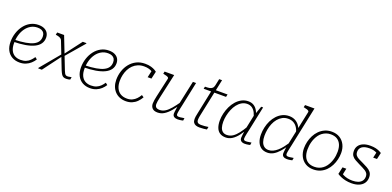

<svg xmlns="http://www.w3.org/2000/svg" viewBox="0 -1654 5225 2562"><g transform="rotate(20 2612.5 -373.0)"><path d="M248 12Q187 12 140.5 -14Q94 -40 68 -89.5Q42 -139 42 -209Q42 -275 62 -336Q82 -397 118.5 -444.5Q155 -492 206 -519.5Q257 -547 319 -547Q369 -547 402.5 -530.5Q436 -514 453 -485.5Q470 -457 470 -419Q470 -371 444.5 -334Q419 -297 369 -272.5Q319 -248 244.5 -235Q170 -222 72 -221L76 -251Q171 -254 237.5 -265.5Q304 -277 345 -298Q386 -319 404.5 -348.5Q423 -378 423 -418Q423 -448 411 -468Q399 -488 376 -498.5Q353 -509 319 -509Q267 -509 225 -485Q183 -461 153 -419Q123 -377 107.5 -322.5Q92 -268 92 -207Q92 -145 112 -104.5Q132 -64 167.5 -45Q203 -26 248 -26Q293 -26 325 -39.5Q357 -53 380.5 -76Q404 -99 424 -129L453 -106Q433 -74 403.5 -47Q374 -20 335 -4Q296 12 248 12Z M768 -259V-300L948 -537H1000V-529ZM510 0 511 -8 752 -298 756 -259 562 0ZM908 3Q884 3 868 -4.5Q852 -12 840 -30.5Q828 -49 814 -82L670 -451Q665 -466 655 -475Q645 -484 629 -490.5Q613 -497 587 -501L577 -503L585 -537H683L856 -93Q865 -70 872.5 -57.5Q880 -45 889.5 -39.5Q899 -34 913 -34Q929 -34 944.5 -38Q960 -42 970 -42L963 -6Q952 -2 937.5 0.5Q923 3 908 3Z M1248 12Q1187 12 1140.5 -14Q1094 -40 1068 -89.5Q1042 -139 1042 -209Q1042 -275 1062 -336Q1082 -397 1118.5 -444.5Q1155 -492 1206 -519.5Q1257 -547 1319 -547Q1369 -547 1402.5 -530.5Q1436 -514 1453 -485.5Q1470 -457 1470 -419Q1470 -371 1444.5 -334Q1419 -297 1369 -272.5Q1319 -248 1244.5 -235Q1170 -222 1072 -221L1076 -251Q1171 -254 1237.5 -265.5Q1304 -277 1345 -298Q1386 -319 1404.5 -348.5Q1423 -378 1423 -418Q1423 -448 1411 -468Q1399 -488 1376 -498.5Q1353 -509 1319 -509Q1267 -509 1225 -485Q1183 -461 1153 -419Q1123 -377 1107.5 -322.5Q1092 -268 1092 -207Q1092 -145 1112 -104.5Q1132 -64 1167.5 -45Q1203 -26 1248 -26Q1293 -26 1325 -39.5Q1357 -53 1380.5 -76Q1404 -99 1424 -129L1453 -106Q1433 -74 1403.5 -47Q1374 -20 1335 -4Q1296 12 1248 12Z M1760 -26Q1803 -26 1835 -41.5Q1867 -57 1891 -82.5Q1915 -108 1933 -139L1964 -118Q1942 -79 1912 -49.5Q1882 -20 1843.5 -4Q1805 12 1758 12Q1708 12 1668 -4.5Q1628 -21 1599.5 -51.5Q1571 -82 1556 -123.5Q1541 -165 1541 -215Q1541 -280 1560.5 -339.5Q1580 -399 1618 -446Q1656 -493 1709.5 -520Q1763 -547 1832 -547Q1882 -547 1917 -536.5Q1952 -526 1972.5 -514Q1993 -502 2001 -495L1977 -389H1923L1948 -501Q1960 -496 1966 -490Q1972 -484 1974 -477.5Q1976 -471 1975.5 -465.5Q1975 -460 1974 -456Q1964 -469 1945 -481Q1926 -493 1898 -501Q1870 -509 1832 -509Q1783 -509 1744 -492.5Q1705 -476 1676 -447.5Q1647 -419 1628 -381.5Q1609 -344 1599.5 -301.5Q1590 -259 1590 -215Q1590 -158 1609.5 -115Q1629 -72 1667 -49Q1705 -26 1760 -26Z M2169 -189Q2162 -157 2158 -134Q2154 -111 2154 -92Q2154 -73 2161 -59.5Q2168 -46 2183.5 -39.5Q2199 -33 2222 -33Q2263 -33 2300 -56.5Q2337 -80 2374.5 -124.5Q2412 -169 2455 -230L2465 -203Q2424 -141 2383.5 -93Q2343 -45 2300 -18Q2257 9 2207 9Q2156 9 2131.5 -16.5Q2107 -42 2107 -83Q2107 -104 2111.5 -131.5Q2116 -159 2123 -191L2183 -460Q2186 -472 2178.5 -479Q2171 -486 2154.5 -491.5Q2138 -497 2113 -502L2103 -504L2110 -537H2246ZM2485 -194Q2477 -158 2471.5 -132Q2466 -106 2463.5 -89Q2461 -72 2461 -63Q2461 -47 2469.5 -40.5Q2478 -34 2494 -34Q2518 -34 2538 -38.5Q2558 -43 2572 -43L2566 -7Q2556 -5 2543.5 -2.5Q2531 0 2517 1.5Q2503 3 2490 3Q2459 3 2438.5 -10.5Q2418 -24 2418 -55Q2418 -64 2420 -81Q2422 -98 2425.5 -121.5Q2429 -145 2434 -175L2435 -179L2512 -537H2557Z M2801 5Q2772 5 2749.5 -3Q2727 -11 2714.5 -30Q2702 -49 2702 -80Q2702 -96 2704.5 -114Q2707 -132 2713 -158L2789 -524L2818 -537H3004L2996 -500H2678L2685 -532H2694Q2726 -532 2749.5 -536.5Q2773 -541 2788 -554.5Q2803 -568 2809 -596L2829 -691H2870L2758 -157Q2754 -140 2752 -127Q2750 -114 2749 -104Q2748 -94 2748 -85Q2748 -59 2762.5 -46.5Q2777 -34 2807 -34Q2835 -34 2858 -36Q2881 -38 2896 -40.5Q2911 -43 2913 -43L2905 -4Q2889 -1 2860.5 2Q2832 5 2801 5Z M3460 -377 3440 -347Q3430 -399 3411.5 -434.5Q3393 -470 3364.5 -489.5Q3336 -509 3296 -509Q3254 -509 3218.5 -488Q3183 -467 3156 -432Q3129 -397 3111 -353.5Q3093 -310 3083.5 -264Q3074 -218 3074 -176Q3074 -128 3085 -94.5Q3096 -61 3119 -43.5Q3142 -26 3176 -26Q3223 -26 3261 -51.5Q3299 -77 3334.5 -123.5Q3370 -170 3407 -234L3414 -203Q3382 -140 3344.5 -91.5Q3307 -43 3265 -16Q3223 11 3174 11Q3124 11 3090.5 -11Q3057 -33 3041 -75.5Q3025 -118 3025 -176Q3025 -225 3037 -277Q3049 -329 3072 -377.5Q3095 -426 3128.5 -464Q3162 -502 3205 -524.5Q3248 -547 3298 -547Q3345 -547 3378 -525.5Q3411 -504 3431.5 -465.5Q3452 -427 3460 -377ZM3509 -537 3437 -193Q3429 -158 3423.5 -132Q3418 -106 3415.5 -89Q3413 -72 3413 -63Q3413 -47 3421.5 -40.5Q3430 -34 3446 -34Q3470 -34 3490 -38.5Q3510 -43 3524 -43L3518 -7Q3508 -5 3496 -2.5Q3484 0 3470.5 1.5Q3457 3 3443 3Q3423 3 3407 -3Q3391 -9 3381.5 -22Q3372 -35 3372 -55Q3372 -70 3376.5 -104Q3381 -138 3386 -173V-180L3432 -401L3437 -410L3482 -537Z M3766 11Q3712 11 3676.5 -14Q3641 -39 3623 -84Q3605 -129 3605 -188Q3605 -239 3616.5 -290.5Q3628 -342 3650.5 -388Q3673 -434 3706.5 -470Q3740 -506 3783 -527Q3826 -548 3879 -548Q3925 -548 3962 -529Q3999 -510 4024 -474.5Q4049 -439 4060 -388L4040 -356Q4031 -403 4009.5 -437.5Q3988 -472 3955 -491Q3922 -510 3878 -510Q3832 -510 3796 -490.5Q3760 -471 3733 -438.5Q3706 -406 3688.5 -364Q3671 -322 3663 -277Q3655 -232 3655 -188Q3655 -139 3667.5 -103Q3680 -67 3705.5 -47Q3731 -27 3768 -27Q3802 -27 3832.5 -41.5Q3863 -56 3892 -81Q3921 -106 3948.5 -140.5Q3976 -175 4002 -214L4004 -178Q3968 -121 3930.5 -78.5Q3893 -36 3852.5 -12.5Q3812 11 3766 11ZM4042 3Q4011 3 3991 -10.5Q3971 -24 3971 -55Q3971 -65 3973 -82Q3975 -99 3977.5 -119.5Q3980 -140 3983 -161L3986 -168L4095 -681Q4098 -693 4091 -700Q4084 -707 4068 -712.5Q4052 -718 4027 -723L4017 -725L4024 -758H4158L4039 -193Q4031 -157 4025.5 -131.5Q4020 -106 4017.5 -89Q4015 -72 4015 -63Q4015 -47 4023.5 -40.5Q4032 -34 4048 -34Q4071 -34 4090.5 -38.5Q4110 -43 4123 -43L4116 -7Q4107 -5 4094.5 -2.5Q4082 0 4069 1.5Q4056 3 4042 3Z M4611 -158Q4623 -184 4631 -211.5Q4639 -239 4642.5 -267.5Q4646 -296 4646 -321Q4646 -381 4627.5 -422.5Q4609 -464 4573 -486.5Q4537 -509 4482 -509Q4447 -509 4418 -498.5Q4389 -488 4365 -470.5Q4341 -453 4323 -429Q4305 -405 4292 -377Q4280 -352 4272 -323.5Q4264 -295 4260.5 -267.5Q4257 -240 4257 -213Q4257 -154 4275.5 -112Q4294 -70 4330.5 -48Q4367 -26 4421 -26Q4456 -26 4485 -36Q4514 -46 4538 -64Q4562 -82 4580 -106Q4598 -130 4611 -158ZM4207 -213Q4207 -259 4218 -306Q4229 -353 4251 -396Q4273 -439 4306.5 -473Q4340 -507 4384.5 -527Q4429 -547 4484 -547Q4550 -547 4597 -518Q4644 -489 4670 -438Q4696 -387 4696 -321Q4696 -276 4685 -229Q4674 -182 4652 -138.5Q4630 -95 4596.5 -61Q4563 -27 4518.5 -7.5Q4474 12 4419 12Q4354 12 4306.5 -17Q4259 -46 4233 -97Q4207 -148 4207 -213Z M4961 11Q4916 11 4876.5 2.5Q4837 -6 4806.5 -19.5Q4776 -33 4756 -47L4778 -148H4832L4807 -29Q4797 -37 4791.5 -47Q4786 -57 4784.5 -68Q4783 -79 4784 -85Q4803 -68 4829.5 -54.5Q4856 -41 4889 -33.5Q4922 -26 4961 -26Q5005 -26 5039.5 -38Q5074 -50 5093.5 -75.5Q5113 -101 5113 -140Q5113 -165 5101.5 -182.5Q5090 -200 5070.5 -213Q5051 -226 5026 -238Q5001 -250 4973 -264Q4939 -281 4909.5 -297.5Q4880 -314 4862.5 -339Q4845 -364 4845 -407Q4845 -451 4868 -482.5Q4891 -514 4932.5 -530.5Q4974 -547 5030 -547Q5076 -547 5108.5 -539Q5141 -531 5162 -520.5Q5183 -510 5193 -503L5172 -410H5118L5138 -500Q5144 -497 5148.5 -491.5Q5153 -486 5157 -479.5Q5161 -473 5162 -466Q5151 -478 5132.5 -488Q5114 -498 5088.5 -504Q5063 -510 5030 -510Q4960 -510 4925 -483.5Q4890 -457 4890 -411Q4890 -379 4905.5 -359.5Q4921 -340 4948 -326.5Q4975 -313 5011 -296Q5045 -279 5079 -261.5Q5113 -244 5135.5 -216.5Q5158 -189 5158 -144Q5158 -94 5133.5 -59.5Q5109 -25 5064.5 -7Q5020 11 4961 11Z"/></g></svg>

Font: Roboto Serif 20pt Thin
Style: Italic
Weight: 250
Italic angle: -10°
Version: Version 1.007